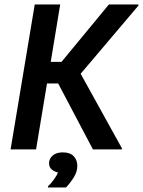

<svg xmlns="http://www.w3.org/2000/svg" viewBox="-20 -670 641 861"><path d="M27.5 0 135.8 -650H250L207.5 -392.5H255.8L468.3 -650H600.8V-645L341.7 -339.2L526.7 -5V0H396.7L240.8 -295.8H190.8L141.7 0ZM195 170.8V165.8Q207.5 154.2 220.8 136.2Q234.2 118.3 240 103.3Q225.8 100.8 212.9 90.8Q200 80.8 200 61.7Q200 41.7 216.3 27.5Q232.5 13.3 261.7 13.3Q294.2 13.3 310.4 30.4Q326.7 47.5 326.7 74.2Q326.7 100 310.8 125.4Q295 150.8 275.8 170.8Z"/></svg>

Font: Familjen Grotesk Medium
Style: Italic
Weight: 500
Italic angle: -9.46201°
Designer: Anders Wikstroem, Jonas Baeckman, Matilda Gysing, Kristian Moeller
Foundry: Familjen STHLM AB
Version: Version 2.002; ttfautohint (v1.8.4.7-5d5b)